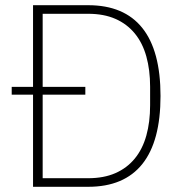

<svg xmlns="http://www.w3.org/2000/svg" viewBox="-20 -718 704 738"><path d="M107 -354H25V-384H107V-698H319Q457 -698 527 -610.5Q597 -523 597 -349Q597 -175 527 -87.5Q457 0 319 0H107ZM319 -33Q379 -33 423.5 -52.5Q468 -72 498 -108.5Q528 -145 542.5 -197Q557 -249 557 -313V-385Q557 -449 542.5 -501Q528 -553 498 -589.5Q468 -626 423.5 -645.5Q379 -665 319 -665H144V-384H308V-354H144V-33Z"/></svg>

Font: IBM Plex Sans Arabic ExtraLight
Style: Regular
Weight: 200
Designer: Mike Abbink, Paul van der Laan, Pieter van Rosmalen, Wael Morcos, Khajak Apelian
Foundry: Bold Monday
Version: Version 1.1